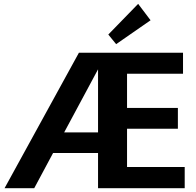

<svg xmlns="http://www.w3.org/2000/svg" viewBox="-20 -985 1024 1005"><path d="M768.1 -878.9 587.9 -753.9 546.9 -804.2 703.1 -964.8ZM493.2 -184.1H257.8L159.2 0H3.9L393.1 -709H938V-599.1H645V-419.9H911.1V-311H645V-110.8H946.8V0H493.2ZM493.2 -292V-622.1L315.9 -292Z"/></svg>

Font: Sarala
Style: Bold
Weight: 700
Designer: Andres Torresi
Foundry: Huerta Tipografica
Version: Version 1.004;PS 001.003;hotconv 1.0.70;makeotf.lib2.5.58329